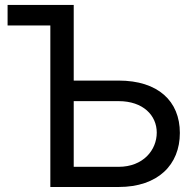

<svg xmlns="http://www.w3.org/2000/svg" viewBox="-20 -747 760 767"><path d="M274.5 -727.3H10.3V-645.2H181.1V0H453.8C611.2 0 698.5 -88.8 698.5 -215.9C698.5 -343.4 611.2 -425.1 453.8 -425.1H274.5ZM274.5 -80.6V-343H453.8C551.8 -343 606.2 -285.9 606.2 -217.3C606.2 -147.4 551.8 -80.6 453.8 -80.6Z"/></svg>

Font: Margiela Sans Text
Style: Regular
Weight: 400
Designer: Stefan Endress, Andreas Faust
Version: Version 1.100;FEAKit 1.0